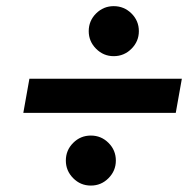

<svg xmlns="http://www.w3.org/2000/svg" viewBox="-20 -653 626 615"><path d="M54.7 -291.5 74.2 -400.9H562.5L543 -291.5ZM344.2 -473.1Q311.5 -473.1 287.8 -496.8Q264.2 -520.5 264.2 -553.2Q264.2 -586.4 287.8 -609.9Q311.5 -633.3 344.2 -633.3Q377.4 -633.3 401.1 -609.9Q424.8 -586.4 424.8 -553.2Q424.8 -520.5 401.1 -496.8Q377.4 -473.1 344.2 -473.1ZM271 -58.6Q237.8 -58.6 214.4 -82.3Q190.9 -106 190.9 -138.7Q190.9 -171.9 214.4 -195.3Q237.8 -218.8 271 -218.8Q304.2 -218.8 327.6 -195.3Q351.1 -171.9 351.1 -138.7Q351.1 -106 327.6 -82.3Q304.2 -58.6 271 -58.6Z"/></svg>

Font: Cascadia Code NF SemiBold
Style: Italic
Weight: 600
Italic angle: -10°
Monospace: yes
Designer: Aaron Bell
Foundry: Saja Typeworks
Version: Version 2404.023; ttfautohint (v1.8.4)